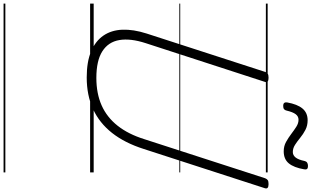

<svg xmlns="http://www.w3.org/2000/svg" viewBox="-355 -906 1746 1076"><g transform="rotate(90 518.0 -368.0)"><path d="M414 19Q326 19 268 -5.5Q210 -30 179.5 -74.5Q149 -119 146.5 -180.5Q144 -242 168 -317L383 -981Q386 -991 393 -995.5Q400 -1000 416 -1000Q430 -1000 436.5 -995.5Q443 -991 439 -980L222 -312Q194 -226 204.5 -164Q215 -102 267.5 -68.5Q320 -35 417 -35Q504 -35 570.5 -64.5Q637 -94 684.5 -154Q732 -214 760 -304L979 -981Q983 -991 989.5 -995.5Q996 -1000 1012 -1000Q1041 -1000 1035 -980L815 -301Q781 -194 725 -123Q669 -52 591.5 -16.5Q514 19 414 19ZM573 -1082Q551 -1082 554 -1104Q564 -1161 588 -1190Q612 -1219 654 -1219Q684 -1219 708 -1206.5Q732 -1194 752 -1177.5Q772 -1161 791.5 -1148.5Q811 -1136 832 -1136Q850 -1136 862.5 -1151.5Q875 -1167 882 -1201Q886 -1221 910 -1221Q922 -1221 926.5 -1216Q931 -1211 929 -1200Q919 -1142 895.5 -1113.5Q872 -1085 828 -1085Q799 -1085 775.5 -1098Q752 -1111 731 -1127Q710 -1143 690.5 -1155.5Q671 -1168 651 -1168Q632 -1168 620 -1152Q608 -1136 600 -1102Q598 -1092 592 -1087Q586 -1082 573 -1082ZM0 475H946V485H0ZM0 -20H946V0H0ZM0 -505H946V-500H0ZM0 -995H946V-985H0Z"/></g></svg>

Font: Playwrite CZ Guides
Style: Regular
Weight: 400
Designer: Veronika Burian, José Scaglione
Foundry: TypeTogether
Version: Version 1.003